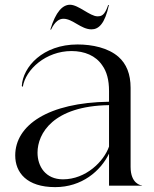

<svg xmlns="http://www.w3.org/2000/svg" viewBox="-20 -762 632 788"><path d="M273.5 -552.5C327 -552.5 373 -533.5 399.5 -494C418 -468.5 427.5 -434 427.5 -388.5V-344.5C177.5 -341 42.5 -248 42.5 -124C42.5 -54 89.5 6 206.5 6C315.5 6 392.5 -59.5 427.5 -131.5V0H563V-1C558.5 -1 516 -7.5 516 -77V-401.5C516 -458 499 -500 466 -529C424 -565.5 359.5 -579.5 298 -579.5C155.5 -579.5 73.5 -487 69.5 -409L73.5 -405.5C85 -477 168.5 -552.5 273.5 -552.5ZM186.5 -640.5H189.5C206 -675 223.5 -685 240.5 -685C278.5 -685 312.5 -641.5 355.5 -641.5C385 -641.5 410.5 -664.5 427 -741.5H424C409.5 -698.5 396.5 -695 380 -695C349.5 -695 302 -742.5 267.5 -742.5C237.5 -742.5 209 -715 186.5 -640.5ZM134 -135.5C134 -214.5 198.5 -327 427.5 -330.5V-160.5C406.5 -100 333 -26 238.5 -26C167 -26 134 -79 134 -135.5Z"/></svg>

Font: Beautique Display
Style: Regular
Weight: 400
Designer: Nhat-Quang Ngo
Version: Version 1.100;Glyphs 3.2.3 (3260)